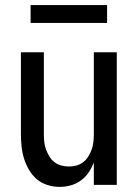

<svg xmlns="http://www.w3.org/2000/svg" viewBox="-20 -725 540 753"><path d="M214 8Q190 8 166 0.5Q142 -7 124 -22.5Q106 -38 93.5 -59.5Q81 -81 74 -104Q67 -127 64.5 -151.5Q62 -176 62 -200V-520H152V-200Q152 -185 153.5 -169.5Q155 -154 160 -140Q165 -126 173 -112.5Q181 -99 193 -89.5Q205 -80 220 -76Q235 -72 250 -72Q265 -72 280 -76Q295 -80 307 -89.5Q319 -99 327 -112.5Q335 -126 340 -140Q345 -154 346.5 -169.5Q348 -185 348 -200V-520H438V0H348V-88Q340 -67 327.5 -48.5Q315 -30 297 -17Q279 -4 257.5 2Q236 8 214 8ZM100 -635V-705H400V-635Z"/></svg>

Font: Iosevka SS18 Medium
Style: Regular
Weight: 500
Monospace: yes
Designer: Belleve Invis
Foundry: Belleve Invis
Version: Version 25.1.1; ttfautohint (v1.8.4)